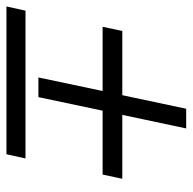

<svg xmlns="http://www.w3.org/2000/svg" viewBox="-37 -576 597 595"><g transform="rotate(90 261.5 -278.5)"><path d="M204 -99H265L307 -298H505L518 -359H320L362 -557H301L259 -359H60L47 -298H246ZM-16 0H442L455 -59H-3Z"/></g></svg>

Font: Geist Light
Style: Italic
Weight: 300
Italic angle: -12°
Designer: Basement.studio, Andrés Briganti, Mateo Zaragoza
Foundry: Basement.studio, Vercel, Andrés Briganti, Guido Ferreyra, Mateo Zaragoza
Version: Version 1.500